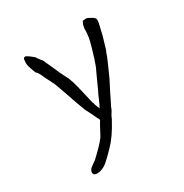

<svg xmlns="http://www.w3.org/2000/svg" viewBox="-148 -586 819 856"><g transform="rotate(-30 261.5 -158.5)"><path d="M389.6 -460Q390.6 -463.9 392.6 -465.8V-466.8V-467.8L395.5 -468.8Q411.1 -471.7 418.9 -468.8L438.5 -458Q452.1 -450.2 452.1 -440.4Q453.1 -430.7 444.3 -396.5Q437.5 -365.2 428.7 -337.9Q420.9 -311.5 418.9 -304.7Q418 -302.7 414.1 -293.9Q411.1 -287.1 410.2 -283.2Q406.2 -274.4 404.3 -267.6Q404.3 -267.6 397.5 -252Q393.6 -244.1 391.6 -238.3Q386.7 -227.5 377.9 -208Q372.1 -192.4 358.4 -167Q342.8 -136.7 338.9 -128.9Q332 -114.3 323.2 -96.7Q310.5 -73.2 306.6 -61.5V-60.5Q290 -35.2 288.1 -26.4Q287.1 -23.4 267.6 9.8Q251 38.1 229.5 64.5Q209 87.9 183.6 112.3Q160.2 134.8 153.3 138.7Q136.7 149.4 120.1 152.3Q100.6 155.3 93.8 147.5Q85.9 137.7 96.7 122.1Q98.6 119.1 106.4 113.3Q134.8 93.8 134.8 91.8Q137.7 88.9 148.4 79.1Q199.2 30.3 207 11.7Q214.8 -3.9 229.5 -30.3Q234.4 -38.1 239.3 -46.9Q239.3 -53.7 233.4 -60.5Q232.4 -61.5 223.6 -82Q222.7 -84 214.8 -99.6L204.1 -120.1Q188.5 -160.2 164.1 -232.4Q146.5 -283.2 142.6 -291Q142.6 -291 137.7 -299.8Q133.8 -309.6 127 -321.3Q121.1 -333 119.1 -336.9Q108.4 -365.2 95.7 -376Q94.7 -377 85.9 -403.3Q79.1 -422.9 80.1 -433.6V-434.6Q81.1 -446.3 81.1 -448.2Q82 -460 93.8 -459Q95.7 -459 111.3 -448.2Q135.7 -429.7 131.8 -429.7Q131.8 -429.7 135.7 -423.8Q139.6 -418 145.5 -411.1Q150.4 -405.3 151.4 -404.3L152.3 -403.3V-402.3Q159.2 -388.7 172.9 -357.4Q191.4 -313.5 198.2 -301.8Q205.1 -287.1 212.9 -272.5V-271.5Q218.8 -258.8 227.5 -224.6Q248 -137.7 249 -132.8Q252 -127.9 252.9 -123Q252.9 -119.1 254.9 -115.2V-114.3Q260.7 -98.6 263.7 -92.8Q264.6 -93.8 264.6 -94.7Q272.5 -108.4 281.2 -129.9Q290 -151.4 297.9 -166Q305.7 -181.6 322.3 -219.7Q338.9 -255.9 341.8 -261.7Q350.6 -285.2 353.5 -294.9Q360.4 -318.4 368.2 -343.8Q377.9 -377 379.9 -391.6Q382.8 -413.1 382.8 -421.9Q383.8 -422.9 382.8 -424.8Q382.8 -426.8 382.8 -428.7Q382.8 -431.6 382.8 -434.6Q384.8 -444.3 385.7 -449.2Q386.7 -455.1 389.6 -460ZM382.8 -434.6Z"/></g></svg>

Font: ToneOZ-YinPZ-Tsuipita-TC
Style: Regular
Weight: 400
Designer: ÂÆ£ÂøóÂáåJeffrey Xuan(jeffreyx@gmail.com, ToneOZ.com) ÈòøÂù§(cjkFonts)
Foundry: ToneOZ
Version: Version 0.24071